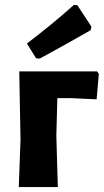

<svg xmlns="http://www.w3.org/2000/svg" viewBox="-20 -757 420 777"><path d="M279 -737 293 -736 350 -649 347 -635Q248 -578 141 -520L126 -521L89 -581Q192 -659 279 -737ZM56 0 63 -191 58 -468H373L380 -458L371 -355L265 -360H212L208 -207L214 0Z"/></svg>

Font: Alegreya Sans ExtraBold
Style: Regular
Weight: 800
Designer: Juan Pablo del Peral
Foundry: Huerta Tipografica
Version: Version 2.007